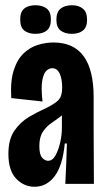

<svg xmlns="http://www.w3.org/2000/svg" viewBox="-20 -701 400 732"><path d="M112 11Q71 11 41.5 -20Q12 -51 12 -114Q12 -170 35 -203Q58 -236 91 -255.5Q124 -275 154 -288Q194 -308 205.5 -322.5Q217 -337 217 -367Q217 -400 207.5 -420.5Q198 -441 179 -441Q168 -441 157.5 -432Q147 -423 141.5 -396Q136 -369 142 -314L23 -327Q19 -392 32.5 -433.5Q46 -475 70.5 -498Q95 -521 125 -530Q155 -539 184 -539Q337 -539 337 -331V-212Q337 -159 337.5 -106Q338 -53 338 0H229Q231 -39 232.5 -77.5Q234 -116 235 -154H227Q219 -70 188.5 -29.5Q158 11 112 11ZM163 -88Q180 -88 191.5 -108.5Q203 -129 209.5 -158Q216 -187 216 -214V-261Q197 -246 177.5 -233Q158 -220 144 -199.5Q130 -179 130 -144Q130 -112 140.5 -100Q151 -88 163 -88ZM254 -572Q227 -572 211 -584.5Q195 -597 195 -626Q195 -655 211 -668Q227 -681 254 -681Q280 -681 296 -668Q312 -655 312 -626Q312 -597 296 -584.5Q280 -572 254 -572ZM115 -572Q88 -572 72.5 -584.5Q57 -597 57 -627Q57 -656 72.5 -668.5Q88 -681 115 -681Q142 -681 158 -668.5Q174 -656 174 -627Q174 -597 158 -584.5Q142 -572 115 -572Z"/></svg>

Font: Bricolage Grotesque 48pt Condensed SemiBold
Style: Regular
Weight: 600
Width: 3
Designer: Mathieu Triay
Foundry: Atelier Triay
Version: Version 1.000; ttfautohint (v1.8.4.7-5d5b);gftools[0.9.32]